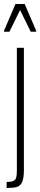

<svg xmlns="http://www.w3.org/2000/svg" viewBox="-34 -748 200 956"><path d="M50 101V-510H85V99Q85 140 76 159Q67 178 50 183Q33 188 -1 188V158Q22 158 32.5 153Q43 148 46.5 136.5Q50 125 50 101ZM-14 -590V-595L43 -728H89L146 -595V-590H119L66 -698L13 -590Z"/></svg>

Font: Saira Ultra Condensed Thin
Style: Regular
Weight: 100
Width: 1
Designer: Hector Gatti with collaboration of the Omnibus-Type team
Foundry: Omnibus-Type
Version: Version 1.001; ttfautohint (v1.8)